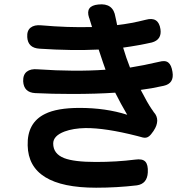

<svg xmlns="http://www.w3.org/2000/svg" viewBox="-20 -820 887 895"><path d="M428 55Q113 55 109 -142Q106 -248 190 -289Q246 -317 351 -317Q473 -317 573 -285Q543 -336 517 -388Q429 -382 315 -382Q220 -382 144 -386Q91 -389 88 -441Q87 -472 105 -486Q123 -500 155 -497Q328 -485 472 -495L460 -529Q457 -538 451 -556Q443 -579 440 -589Q315 -583 165 -593Q110 -596 107 -647Q105 -677 122.5 -691Q140 -705 172 -702Q295 -691 409 -694Q402 -715 396 -736Q396 -737 395 -738Q377 -793 438 -799Q508 -807 518 -741Q519 -735 522 -723Q524 -710 526 -703Q589 -710 660 -728Q719 -744 728 -684Q735 -635 688 -622Q626 -608 554 -598Q559 -581 569 -551L586 -505Q649 -515 722 -532Q751 -540 765 -528Q779 -517 784 -485Q793 -431 743 -420Q685 -407 636 -401Q668 -339 686 -313Q688 -310 691 -306Q695 -300 697 -297Q713 -280 713 -257Q712 -234 697 -212L696 -210Q683 -191 675 -185Q663 -175 646 -179Q638 -181 620 -186Q471 -224 378 -223Q322 -222 281 -207Q228 -187 228 -151Q228 -103 279 -83Q325 -65 427 -65Q524 -65 610 -76Q644 -81 657.5 -66.5Q671 -52 669 -16Q666 37 618 44Q525 55 428 55Z"/></svg>

Font: GenSenRounded TW B
Style: Regular
Weight: 700
Version: Version 1.501;PS 1;hotconv 16.6.51;makeotf.lib2.5.65220